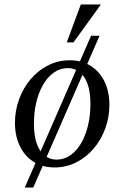

<svg xmlns="http://www.w3.org/2000/svg" viewBox="-20 -740 557 860"><path d="M91 100 388 -580H426L129 100ZM293 -470Q346 -470 386 -445Q426 -420 448 -375Q470 -330 470 -270Q470 -215 451.5 -164.5Q433 -114 400 -75Q367 -36 322 -13Q277 10 224 10Q171 10 131 -15Q91 -40 69 -85.5Q47 -131 47 -190Q47 -245 65.5 -295.5Q84 -346 117 -385Q150 -424 195 -447Q240 -470 293 -470ZM233 -25Q268 -25 296 -45Q324 -65 344 -99.5Q364 -134 374.5 -179Q385 -224 385 -274Q385 -329 372 -364.5Q359 -400 336 -417.5Q313 -435 284 -435Q249 -435 221 -415Q193 -395 173 -360.5Q153 -326 142.5 -281Q132 -236 132 -186Q132 -131 145 -95.5Q158 -60 181 -42.5Q204 -25 233 -25ZM432 -720 309 -550H279L342 -720Z"/></svg>

Font: Brygada 1918
Style: Italic
Weight: 400
Italic angle: -8°
Designer: Mateusz Machalski | Borys Kosmynka | Przemek Hoffer
Foundry: NIEPODLEGLA 2018
Version: Version 3.006